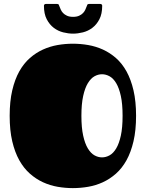

<svg xmlns="http://www.w3.org/2000/svg" viewBox="-20 -949 750 988"><path d="M355 19Q315.9 19 276.6 12.2Q237.3 5.4 201.2 -11.2Q165 -27.8 133.8 -55.4Q102.5 -83 79.3 -124.3Q56.2 -165.5 43 -221.9Q29.8 -278.3 29.8 -353Q29.8 -427.2 43 -483.9Q56.2 -540.5 79.3 -581.8Q102.5 -623 133.8 -650.4Q165 -677.7 201.2 -694.1Q237.3 -710.4 276.6 -717.3Q315.9 -724.1 355 -724.1Q394 -724.1 433.6 -717.3Q473.1 -710.4 509.3 -694.1Q545.4 -677.7 576.7 -650.4Q607.9 -623 630.9 -581.8Q653.8 -540.5 667 -483.9Q680.2 -427.2 680.2 -353Q680.2 -278.8 667 -222.2Q653.8 -165.5 630.9 -124.3Q607.9 -83 576.7 -55.4Q545.4 -27.8 509.3 -11.2Q473.1 5.4 433.6 12.2Q394 19 355 19ZM398.9 -353Q398.9 -292 408 -251Q417 -210 432.1 -185.1Q447.3 -160.2 466.1 -149.7Q484.9 -139.2 504.9 -139.2Q524.9 -139.2 543.9 -149.7Q563 -160.2 577.9 -185.1Q592.8 -210 601.8 -251Q610.8 -292 610.8 -353Q610.8 -414.1 601.8 -455.1Q592.8 -496.1 577.9 -521Q563 -545.9 543.9 -556.4Q524.9 -566.9 504.9 -566.9Q484.9 -566.9 466.1 -556.4Q447.3 -545.9 432.1 -521Q417 -496.1 408 -455.1Q398.9 -414.1 398.9 -353ZM356 -862.3Q375 -862.3 387.5 -868.2Q399.9 -874 407.5 -882.1Q415 -890.1 418.9 -898.9Q422.9 -907.7 424.8 -913.1Q427.2 -919.4 429.2 -924.1Q431.2 -928.7 438 -928.7H496.1Q501.5 -928.7 503.7 -925.5Q505.9 -922.4 505.9 -919.9Q505.9 -877.4 491.5 -849.9Q477.1 -822.3 455.1 -805.7Q433.1 -789.1 406.7 -782.5Q380.4 -775.9 356 -775.9Q331.5 -775.9 305.2 -782.5Q278.8 -789.1 256.8 -805.7Q234.9 -822.3 220.5 -849.9Q206.1 -877.4 206.1 -919.9Q206.1 -922.4 208.3 -925.5Q210.4 -928.7 215.8 -928.7H273.9Q280.8 -928.7 282.7 -924.1Q284.7 -919.4 287.1 -913.1Q289.1 -907.7 293 -898.9Q296.9 -890.1 304.4 -882.1Q312 -874 324.5 -868.2Q336.9 -862.3 356 -862.3Z"/></svg>

Font: Fascinate Cyrillic
Style: Regular
Weight: 900
Designer: Denis Ignatov
Foundry: Astigmatic (AOETI)
Version: Version 1.00 November 30, 2018, initial release